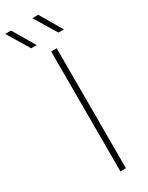

<svg xmlns="http://www.w3.org/2000/svg" viewBox="-301 -985 793 1026"><g transform="rotate(-30 96.0 -472.0)"><path d="M108 0V-740H142V0ZM192 -808 110 -944H146L226 -808ZM24 -808 -58 -944H-22L58 -808Z"/></g></svg>

Font: Encode Sans SC Expanded Thin
Style: Regular
Weight: 250
Width: 7
Designer: Multiple Designers
Foundry: Impallari Type
Version: Version 3.002